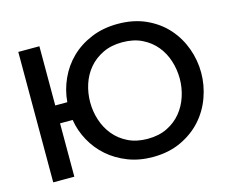

<svg xmlns="http://www.w3.org/2000/svg" viewBox="-99 -844 1175 984"><g transform="rotate(-15 488.5 -352.0)"><path d="M70 -698H182V-384H246Q251 -447 277.5 -505.5Q304 -564 349 -608Q394 -652 457.5 -678.5Q521 -705 599 -705Q683 -705 748.5 -675Q814 -645 858 -595.5Q902 -546 925 -483Q948 -420 948 -353Q948 -287 925 -223Q902 -159 857.5 -109.5Q813 -60 747.5 -29.5Q682 1 598 1Q526 1 466 -22.5Q406 -46 361 -85.5Q316 -125 287 -178Q258 -231 249 -289H182V-6H70ZM596 -96Q656 -96 700.5 -118Q745 -140 774.5 -176Q804 -212 819 -258Q834 -304 834 -352Q834 -400 819.5 -446Q805 -492 775.5 -528Q746 -564 701.5 -586Q657 -608 597 -608Q538 -608 493.5 -586.5Q449 -565 419 -529.5Q389 -494 374 -448Q359 -402 359 -353Q359 -304 374 -258Q389 -212 418.5 -176Q448 -140 492.5 -118Q537 -96 596 -96Z"/></g></svg>

Font: Poppins Cyr Med
Style: Regular
Weight: 500
Designer: Ninad Kale (Devanagari), Jonny Pinhorn (Latin)
Foundry: Indian Type Foundry
Version: 4.004